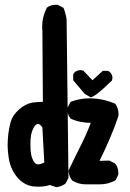

<svg xmlns="http://www.w3.org/2000/svg" viewBox="-20 -772 540 798"><path d="M187.5 -2.9Q165 3.9 140.6 3.9Q129.9 3.9 118.2 2.9Q77.1 -2.9 49.3 -38.1Q21.5 -73.2 15.6 -120.1Q11.7 -146.5 11.7 -167Q11.7 -218.8 24.4 -265.6Q32.2 -293 59.1 -316.9Q85.9 -340.8 115.2 -345.7Q136.7 -348.6 158.2 -348.6Q158.2 -348.6 158.2 -348.6L156.2 -642.6Q155.3 -650.4 155.3 -658.7Q155.3 -667 156.2 -679.7Q159.2 -708 173.8 -738.3L174.8 -740.2Q189.5 -752 210.9 -752Q213.9 -752 219.7 -752L244.1 -739.3Q255.9 -707 256.8 -689.5L264.6 -32.2L252 -8.8Q234.4 3.9 213.9 5.9ZM335 -5.9Q304.7 -5.9 279.3 -22.5Q266.6 -39.1 264.6 -62.5Q291 -118.2 315.4 -166.5Q339.8 -214.8 357.4 -261.7Q355.5 -261.7 348.1 -261.7Q340.8 -261.7 328.1 -263.7Q300.8 -266.6 274.4 -278.3Q265.6 -288.1 263.2 -297.4Q260.7 -306.6 260.7 -312.5Q260.7 -318.4 260.7 -324.2L273.4 -348.6Q311.5 -363.3 351.6 -363.3Q407.2 -363.3 459 -340.8L460 -338.9Q472.7 -321.3 472.7 -298.8Q472.7 -291 470.7 -285.2Q442.4 -202.1 393.6 -103.5L434.6 -104.5L458 -92.8Q471.7 -77.1 471.7 -54.7Q471.7 -51.8 471.7 -45.9L460 -22.5Q429.7 -5.9 396.5 -5.9ZM106.4 -173.8Q106.4 -127.9 115.2 -111.3Q120.1 -99.6 125.5 -94.2Q130.9 -88.9 139.6 -88.9Q148.4 -88.9 164.1 -96.7L156.2 -242.2Q146.5 -256.8 137.7 -256.8Q129.9 -256.8 122.1 -245.1Q111.3 -227.5 108.4 -205.1Q106.4 -190.4 106.4 -173.8ZM284.2 -442.4V-462.9L291 -472.7Q302.7 -480.5 314.5 -480.5Q318.4 -480.5 326.2 -478.5L364.3 -438.5L407.2 -477.5H429.7Q435.5 -473.6 437.5 -471.7Q447.3 -461.9 447.3 -449.2Q447.3 -445.3 445.3 -437.5Q403.3 -396.5 381.8 -380.9Q370.1 -372.1 362.3 -369.1L357.4 -367.2L332 -381.8L284.2 -438.5Z"/></svg>

Font: JasonHandwriting2
Style: SemiBold
Weight: 600
Version: Version 1.04.7